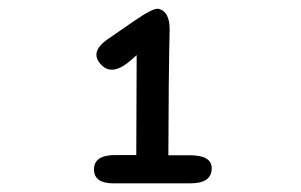

<svg xmlns="http://www.w3.org/2000/svg" viewBox="-20 -862 691 441"><path d="M369.6 -792Q370.6 -835.9 343.3 -841.8Q332 -844.2 286.1 -812.5L227.5 -772Q183.1 -741.2 214.4 -711.4Q239.7 -687.5 281.2 -724.1L293.9 -735.4L293 -505.9Q268.6 -505.9 244.6 -505.9Q195.8 -505.9 195.8 -472.7Q196.3 -440.9 240.2 -440.9H417.5Q466.3 -440.9 466.3 -475.6Q466.3 -505.4 416 -505.4Q391.6 -505.4 366.7 -505.4Q367.2 -690.4 369.6 -792Z"/></svg>

Font: Comic Relief
Style: Regular
Weight: 400
Designer: Jeff Davis
Foundry: Loudifier
Version: Version 1.200; ttfautohint (v1.8.4.7-5d5b)